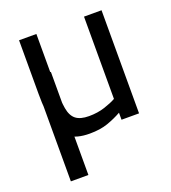

<svg xmlns="http://www.w3.org/2000/svg" viewBox="-127 -595 781 875"><g transform="rotate(-20 263.5 -157.5)"><path d="M223 10Q159 10 124.5 -16Q90 -42 77.5 -97.5Q65 -153 65 -239V-500H149V-240Q149 -176 155.5 -138Q162 -100 183.5 -83Q205 -66 247 -66Q289 -66 324 -77.5Q359 -89 380 -101V-500H465V0H380V-34Q348 -16 311 -3Q274 10 223 10ZM67 185V-315H152V185Z"/></g></svg>

Font: Cairo Medium
Style: Regular
Weight: 500
Designer: Mohamed Gaber, Accademia di Belle Arti di Urbino
Foundry: Kief Type Foundry, Accademia di Belle Arti di Urbino
Version: Version 3.117